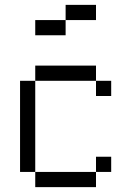

<svg xmlns="http://www.w3.org/2000/svg" viewBox="-20 -770 540 790"><path d="M437.5 -62.5V-125H375V-62.5H125V0H375V-62.5ZM437.5 -375V-437.5H375V-375ZM375 -687.5V-750H250V-687.5H125V-625H250V-687.5ZM125 -62.5Q125 -62.5 125 -437.5H62.5Q62.5 -437.5 62.5 -62.5ZM125 -437.5H375V-500H125Z"/></svg>

Font: UnifontExMono
Style: Regular
Weight: 500
Version: Version 15.0.06